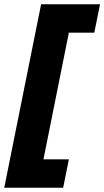

<svg xmlns="http://www.w3.org/2000/svg" viewBox="-33 -762 492 906"><path d="M439 -742 412 -608H292L172 -10H292L265 124H-13L161 -742Z"/></svg>

Font: TypoPRO Montserrat Alternates
Style: Bold Italic
Weight: 700
Italic angle: -11.3°
Designer: Julieta Ulanovsky
Foundry: Julieta Ulanovsky
Version: Version 6.001